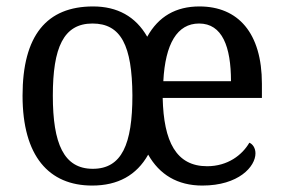

<svg xmlns="http://www.w3.org/2000/svg" viewBox="-20 -566 879 596"><path d="M266 10C346 10 404 -22 440 -86C475 -24 531 10 608 10C721 10 773 -49 773 -90C773 -107 764 -119 754 -123C732 -85 687 -50 623 -50C527 -50 488 -126 485 -262H793V-306C793 -464 719 -546 599 -546C526 -546 472 -515 437 -452C401 -515 344 -546 269 -546C125 -546 50 -456 50 -269C50 -81 132 10 266 10ZM697 -314H487C493 -430 530 -493 598 -493C670 -493 697 -421 697 -314ZM268 -42C178 -42 144 -120 144 -269C144 -418 177 -493 267 -493C356 -493 390 -424 391 -270C391 -118 358 -42 268 -42Z"/></svg>

Font: Noto Serif Lao SemiCondensed
Style: Regular
Weight: 400
Width: 4
Designer: Monotype Design Team
Foundry: Monotype Imaging Inc.
Version: Version 2.003